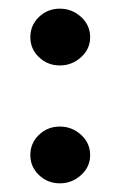

<svg xmlns="http://www.w3.org/2000/svg" viewBox="-20 -413 278 443"><path d="M118 -262Q90 -262 70 -281Q50 -300 50 -327Q50 -355 70 -374Q90 -393 118 -393Q146 -393 167 -374Q188 -355 188 -327Q188 -300 167 -281Q146 -262 118 -262ZM118 10Q90 10 70 -9Q50 -28 50 -55Q50 -83 70 -102Q90 -121 118 -121Q146 -121 167 -102Q188 -83 188 -55Q188 -28 167 -9Q146 10 118 10Z"/></svg>

Font: Alumni Sans ExtraBold
Style: Regular
Weight: 800
Designer: Robert E. Leuschke
Foundry: Robert E. Leuschke
Version: Version 1.018